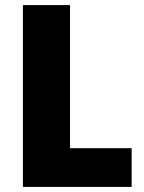

<svg xmlns="http://www.w3.org/2000/svg" viewBox="-20 -734 566 754"><path d="M70 0H497V-152H255V-714H70Z"/></svg>

Font: Noto Sans Telugu SemiCondensed Black
Style: Regular
Weight: 900
Width: 4
Designer: Jelle Bosma - Monotype Design Team
Foundry: Monotype Imaging Inc.
Version: Version 2.005